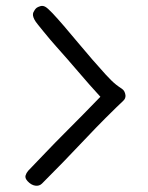

<svg xmlns="http://www.w3.org/2000/svg" viewBox="-20 -629 490 635"><path d="M119 -22Q110 -13 96.5 -15Q83 -17 71 -30Q62 -40 64.5 -48.5Q67 -57 73 -64Q100 -92 131 -124.5Q162 -157 194 -189Q226 -221 256.5 -252Q287 -283 312 -309Q277 -347 239.5 -391Q202 -435 167 -474Q158 -484 146.5 -497.5Q135 -511 124.5 -524Q114 -537 105.5 -547.5Q97 -558 94 -564Q86 -579 90.5 -588.5Q95 -598 101 -603Q105 -606 113 -608.5Q121 -611 129 -607Q137 -603 153.5 -585.5Q170 -568 191.5 -543Q213 -518 237.5 -488.5Q262 -459 285.5 -432Q309 -405 329.5 -382.5Q350 -360 364 -349Q373 -342 383 -335.5Q393 -329 395 -314Q396 -303 387 -295Q378 -287 366 -275Q325 -235 297 -206Q269 -177 243.5 -150Q218 -123 189.5 -93.5Q161 -64 119 -22Z"/></svg>

Font: Nanum Pen
Style: Regular
Weight: 400
Designer: Doo-yul Kwak; Hyunghwan Choi; Nicolas Noh;
Foundry: NHN Corporation
Version: Version 1.10